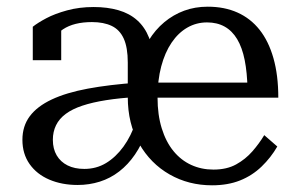

<svg xmlns="http://www.w3.org/2000/svg" viewBox="-20 -543 887 574"><path d="M392 -296 390 -253Q338 -250 297 -243.5Q256 -237 226 -227Q196 -217 176.5 -202.5Q157 -188 147.5 -168.5Q138 -149 138 -125Q138 -98 149.5 -78.5Q161 -59 182 -48.5Q203 -38 232 -38Q268 -38 297 -55.5Q326 -73 349 -104.5Q372 -136 387 -181L419 -152Q404 -111 383.5 -81Q363 -51 336.5 -30.5Q310 -10 278.5 0Q247 10 212 10Q165 10 127.5 -6Q90 -22 68.5 -52.5Q47 -83 47 -125Q47 -166 69 -195.5Q91 -225 134.5 -245.5Q178 -266 242.5 -278Q307 -290 392 -296ZM260 -522Q301 -522 334 -512.5Q367 -503 390 -482.5Q413 -462 425.5 -430.5Q438 -399 438 -355L362 -274V-356Q362 -401 350 -427.5Q338 -454 314 -465.5Q290 -477 255 -477Q201 -477 168.5 -455.5Q136 -434 115 -404Q115 -419 118.5 -430.5Q122 -442 128.5 -450.5Q135 -459 144 -464Q153 -469 163 -471V-363H78V-463Q93 -475 118.5 -488.5Q144 -502 180.5 -512Q217 -522 260 -522ZM618 -36Q658 -36 686 -51.5Q714 -67 734.5 -90.5Q755 -114 770 -139L809 -105Q790 -72 762 -45Q734 -18 697.5 -3.5Q661 11 614 11Q544 11 487 -21.5Q430 -54 396 -113.5Q362 -173 362 -253Q362 -275 365 -290Q368 -305 372 -315.5Q376 -326 381.5 -333.5Q387 -341 392 -348Q405 -390 424.5 -422Q444 -454 471 -476.5Q498 -499 530.5 -511Q563 -523 601 -523Q651 -523 690 -505.5Q729 -488 756 -454Q783 -420 797.5 -369Q812 -318 812 -251H423L422 -296H748L720 -276Q719 -326 711.5 -363.5Q704 -401 689 -426Q674 -451 651.5 -463.5Q629 -476 599 -476Q567 -476 540 -460.5Q513 -445 493 -415.5Q473 -386 462 -344.5Q451 -303 451 -251Q451 -200 463.5 -159.5Q476 -119 498.5 -91.5Q521 -64 551.5 -50Q582 -36 618 -36Z"/></svg>

Font: Roboto Serif 72pt
Style: Regular
Weight: 400
Designer: Greg Gazdowicz
Foundry: Commercial Type
Version: Version 1.008